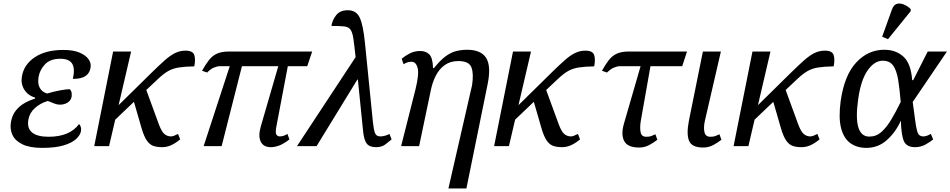

<svg xmlns="http://www.w3.org/2000/svg" viewBox="-20 -828 5386 1088"><path d="M219 10Q149 10 107.5 -10Q66 -30 50.5 -63.5Q35 -97 42 -136Q49 -176 70 -202Q91 -228 119.5 -244Q148 -260 178 -269L180 -274Q137 -288 117 -321Q97 -354 104 -394Q115 -462 177 -503.5Q239 -545 339 -545Q395 -545 430.5 -530Q466 -515 482 -492Q498 -469 493 -444Q488 -413 464.5 -397Q441 -381 393 -381Q406 -439 389 -467Q372 -495 322 -495Q265 -495 235.5 -464Q206 -433 199 -394Q192 -357 204.5 -332Q217 -307 247 -298Q283 -309 320.5 -316Q358 -323 376 -322Q385 -312 386 -300.5Q387 -289 386 -281Q382 -258 362 -246Q342 -234 316 -235Q304 -235 286 -242Q268 -249 251 -256Q208 -243 178 -216Q148 -189 141 -151Q132 -102 161.5 -77.5Q191 -53 255 -53Q375 -53 428 -125Q434 -120 437.5 -109.5Q441 -99 439 -86Q435 -62 411 -40Q387 -18 340 -4Q293 10 219 10Z M514 0 621 -536H723L652 -232L844 -421Q885 -461 915 -487.5Q945 -514 972.5 -527.5Q1000 -541 1031 -541Q1073 -541 1081 -516Q1089 -491 1081 -452Q1027 -451 993 -445.5Q959 -440 933.5 -425.5Q908 -411 878 -383L809 -318L880 -124Q896 -81 912.5 -68Q929 -55 948 -55Q956 -55 964.5 -58Q973 -61 989 -69L1001 -38Q974 -16 949.5 -5Q925 6 899 6Q872 6 851 -0.5Q830 -7 813.5 -29.5Q797 -52 783 -99L739 -251L633 -150L598 0Z M1134 0 1282 -453H1227Q1211 -453 1192 -445Q1173 -437 1154 -417L1125 -427Q1145 -463 1164 -487.5Q1183 -512 1209.5 -524Q1236 -536 1276 -536H1749L1721 -453H1611L1547 -116Q1539 -76 1546 -65.5Q1553 -55 1565 -55Q1575 -55 1585.5 -58Q1596 -61 1609 -69L1620 -38Q1588 -13 1562.5 -3.5Q1537 6 1514 6Q1473 6 1457.5 -25.5Q1442 -57 1458 -112L1557 -453H1351L1236 0Z M1663 0 1995 -504Q1988 -572 1982.5 -609Q1977 -646 1965.5 -661Q1954 -676 1929 -678.5Q1904 -681 1858 -681Q1863 -714 1885 -742Q1907 -770 1951 -770Q1999 -770 2018.5 -728Q2038 -686 2048 -586L2093 -138Q2097 -98 2104 -76.5Q2111 -55 2136 -55Q2148 -55 2162 -59Q2176 -63 2187 -69L2199 -38Q2184 -25 2163.5 -9.5Q2143 6 2111 6Q2074 6 2058 -14.5Q2042 -35 2037 -90L2008 -377H2005L1774 0Z M2521 240 2655 -345Q2665 -410 2651.5 -446Q2638 -482 2577 -482Q2532 -482 2500.5 -459.5Q2469 -437 2450 -400Q2431 -363 2422 -320L2355 0H2253L2334 -320Q2356 -409 2346.5 -443.5Q2337 -478 2312 -478Q2303 -478 2292 -475.5Q2281 -473 2267 -464L2256 -495Q2276 -512 2302.5 -525.5Q2329 -539 2361 -539Q2393 -539 2412.5 -520Q2432 -501 2434 -442H2439Q2474 -486 2504.5 -508.5Q2535 -531 2565 -538.5Q2595 -546 2627 -546Q2706 -546 2735 -499.5Q2764 -453 2743 -350L2623 240Z M2780 0 2887 -536H2989L2918 -232L3110 -421Q3151 -461 3181 -487.5Q3211 -514 3238.5 -527.5Q3266 -541 3297 -541Q3339 -541 3347 -516Q3355 -491 3347 -452Q3293 -451 3259 -445.5Q3225 -440 3199.5 -425.5Q3174 -411 3144 -383L3075 -318L3146 -124Q3162 -81 3178.5 -68Q3195 -55 3214 -55Q3222 -55 3230.5 -58Q3239 -61 3255 -69L3267 -38Q3240 -16 3215.5 -5Q3191 6 3165 6Q3138 6 3117 -0.5Q3096 -7 3079.5 -29.5Q3063 -52 3049 -99L3005 -251L2899 -150L2864 0Z M3602 8Q3537 8 3517.5 -28Q3498 -64 3515 -125L3610 -453H3494Q3478 -453 3459 -445Q3440 -437 3420 -417L3391 -427Q3411 -463 3430 -487.5Q3449 -512 3475.5 -524Q3502 -536 3542 -536H3873L3846 -453H3666L3611 -142Q3605 -105 3610 -79Q3615 -53 3642 -53Q3659 -53 3669 -56.5Q3679 -60 3694 -67L3705 -36Q3689 -23 3661.5 -7.5Q3634 8 3602 8Z M3965 8Q3900 8 3884.5 -30.5Q3869 -69 3884 -145L3963 -536H4065L3974 -142Q3966 -105 3972 -79Q3978 -53 4005 -53Q4022 -53 4032 -56.5Q4042 -60 4057 -67L4068 -36Q4052 -23 4024.5 -7.5Q3997 8 3965 8Z M4137 0 4244 -536H4346L4275 -232L4467 -421Q4508 -461 4538 -487.5Q4568 -514 4595.5 -527.5Q4623 -541 4654 -541Q4696 -541 4704 -516Q4712 -491 4704 -452Q4650 -451 4616 -445.5Q4582 -440 4556.5 -425.5Q4531 -411 4501 -383L4432 -318L4503 -124Q4519 -81 4535.5 -68Q4552 -55 4571 -55Q4579 -55 4587.5 -58Q4596 -61 4612 -69L4624 -38Q4597 -16 4572.5 -5Q4548 6 4522 6Q4495 6 4474 -0.5Q4453 -7 4436.5 -29.5Q4420 -52 4406 -99L4362 -251L4256 -150L4221 0Z M4889 10Q4836 10 4798.5 -17Q4761 -44 4746 -102.5Q4731 -161 4744 -257Q4765 -402 4832 -474Q4899 -546 4991 -546Q5056 -546 5099 -507.5Q5142 -469 5149 -374H5155L5237 -536H5346L5152 -250Q5161 -185 5166 -146Q5171 -107 5176.5 -87.5Q5182 -68 5190.5 -61.5Q5199 -55 5213 -55Q5224 -55 5234.5 -59.5Q5245 -64 5255 -69L5268 -38Q5253 -25 5225.5 -9.5Q5198 6 5165 6Q5118 6 5102.5 -27.5Q5087 -61 5085 -145Q5057 -81 5007 -35.5Q4957 10 4889 10ZM4906 -54Q4945 -54 4974 -79.5Q5003 -105 5029.5 -149Q5056 -193 5084 -250Q5078 -324 5069.5 -376Q5061 -428 5041.5 -456Q5022 -484 4982 -484Q4935 -484 4896.5 -429Q4858 -374 4843 -266Q4813 -54 4906 -54ZM5012 -606 4979 -620 5035 -776Q5045 -802 5063.5 -806.5Q5082 -811 5103 -802Q5124 -793 5141 -776L5140 -764Z"/></svg>

Font: NotoSerif-Italic
Style: Regular
Weight: 400
Italic angle: -12°
Designer: Monotype Design Team
Foundry: Monotype Imaging Inc.
Version: Version 2.007; ttfautohint (v1.8) -l 8 -r 50 -G 200 -x 14 -D